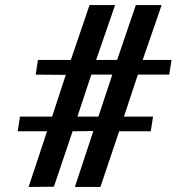

<svg xmlns="http://www.w3.org/2000/svg" viewBox="-20 -731 698 759"><path d="M50 -212H166L93 8L193 7L267 -212L349 -213L276 8H377L451 -212H576L585 -270H470L525 -436H649L658 -494H544L619 -711H517L443 -494H360L435 -711H334L260 -494H130L121 -436L240 -435L186 -270H59ZM286 -270 341 -436H424L369 -270Z"/></svg>

Font: Aerodynamic
Style: BdObl
Weight: 500
Designer: Google
Version: Version 2.000980; 2014